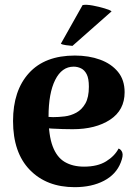

<svg xmlns="http://www.w3.org/2000/svg" viewBox="-20 -761 567 795"><path d="M289 14Q173 14 103.5 -57.5Q34 -129 34 -260Q34 -386 100 -458.5Q166 -531 290 -531Q348 -531 394.5 -514Q441 -497 468.5 -463.5Q496 -430 496 -379Q496 -305 436 -265.5Q376 -226 281 -226Q241 -226 195.5 -228.5Q150 -231 97 -244L101 -285Q122 -283 144.5 -280Q167 -277 200 -276Q222 -276 247.5 -279Q273 -282 296 -294.5Q319 -307 333.5 -332.5Q348 -358 348 -402Q348 -436 339 -453.5Q330 -471 315.5 -478Q301 -485 285 -485Q236 -485 208.5 -430Q181 -375 181 -278Q181 -201 198 -155.5Q215 -110 248 -90.5Q281 -71 328 -71Q384 -71 419.5 -93Q455 -115 471 -146Q482 -142 486.5 -129Q491 -116 480 -88Q461 -39 410.5 -12.5Q360 14 289 14ZM442 -714 280 -571Q268 -572 253 -574Q238 -576 232 -580L322 -740Q338 -743 364.5 -738Q391 -733 414 -726Q437 -719 442 -714Z"/></svg>

Font: Arima Thin
Style: Bold
Weight: 700
Version: Version 1.100